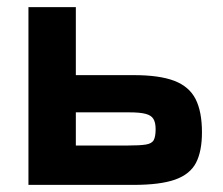

<svg xmlns="http://www.w3.org/2000/svg" viewBox="-20 -520 626 540"><path d="M193.3 -110.7H337.7Q373.7 -110.7 390.5 -113.5Q407.3 -116.3 412.5 -126.3Q417.7 -136.3 417.7 -156.7Q417.7 -175.3 411.5 -185.5Q405.3 -195.7 389.5 -199.8Q373.7 -204 344.3 -204H193.3ZM548 -148Q548 -94.3 531.2 -62Q514.3 -29.7 472.3 -14.8Q430.3 0 355.3 0H60V-500H193.3V-308.7H356Q428.3 -308.7 470.2 -292.7Q512 -276.7 530 -241.5Q548 -206.3 548 -148Z"/></svg>

Font: Nata Sans
Style: Regular
Weight: 400
Designer: Daniel Uzquiano Cruz
Version: Version 1.001